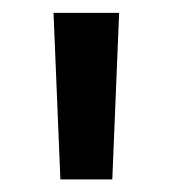

<svg xmlns="http://www.w3.org/2000/svg" viewBox="-20 -720 268 298"><path d="M73.7 -441.6 63.1 -700H164.9L154.3 -441.6Z"/></svg>

Font: Geologica-Sharp
Style: Regular
Weight: 100
Designer: Sindre Bremnes, Frode Helland
Foundry: Monokrom Skriftforlag AS
Version: Version 1.010;gftools[0.9.28]